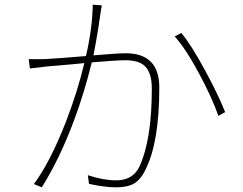

<svg xmlns="http://www.w3.org/2000/svg" viewBox="-20 -791 1040 822"><path d="M416 -768 413 -752Q411 -742 410 -733Q409 -727 406 -705L404 -695L403 -684Q401 -671 399 -660Q389 -597 380 -554Q484 -563 518 -563Q662 -563 662 -416Q662 -180 602 -63Q581 -19 548 -2Q521 11 475 11Q449 11 415 6Q386 2 361 -4L356 -41Q422 -19 478 -19Q549 -19 577 -78Q630 -193 630 -411Q630 -482 598 -510Q572 -533 517 -533Q476 -533 373 -524Q339 -387 297 -276Q238 -116 159 11L125 -3Q195 -97 262 -269Q313 -401 341 -521L292 -516L268 -514L246 -512Q195 -507 176 -506Q171 -505 161 -504L144 -502Q121 -500 108 -498L103 -538Q139 -537 174 -538Q197 -539 248 -543Q278 -545 348 -551Q376 -672 377 -771ZM756 -650Q799 -599 860 -486Q913 -388 944 -311L915 -295Q888 -372 835 -471Q776 -582 728 -635Z"/></svg>

Font: Noto Sans CJK TC Thin
Style: Regular
Weight: 250
Designer: Ryoko NISHIZUKA ???? (kana & ideographs); Paul D. Hunt (Latin, Greek & Cyrillic); Wenlong ZHANG ??? (bopomofo); Sandoll 
Foundry: Adobe Systems Incorporated
Version: Version 1.004 January 19, 2016